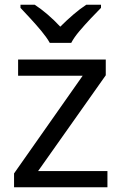

<svg xmlns="http://www.w3.org/2000/svg" viewBox="-20 -786 510 806"><path d="M431 0H39V-58L327 -468H56V-536H424V-470L140 -68H431ZM189 -606Q176 -629 154 -655.5Q132 -682 108 -708Q84 -734 66 -753V-766H126Q152 -749 180 -725Q208 -701 233 -674Q260 -701 288 -725Q316 -749 342 -766H404V-753Q385 -734 360.5 -708Q336 -682 313.5 -655.5Q291 -629 279 -606Z"/></svg>

Font: Noto Sans Living
Style: Regular
Weight: 400
Designer: Monotype Design Team
Foundry: Monotype Imaging Inc.
Version: Version 2.013; ttfautohint (v1.8.4.7-5d5b)